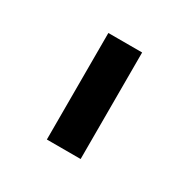

<svg xmlns="http://www.w3.org/2000/svg" viewBox="-73 -768 379 384"><g transform="rotate(30 116.0 -576.0)"><path d="M77 -453V-699H155V-453Z"/></g></svg>

Font: Myanmar Khyay
Style: Regular
Weight: 400
Designer: Danh Hong
Foundry: Google Inc.
Version: Version 1.10 March 4, 2015